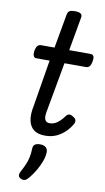

<svg xmlns="http://www.w3.org/2000/svg" viewBox="-109 -780 613 1121"><g transform="rotate(10 197.5 -219.0)"><path d="M195 16Q150 16 126 -3.5Q102 -23 95.5 -58.5Q89 -94 99 -141L145 -420H67Q55 -420 50 -429.5Q45 -439 47 -460Q51 -481 59 -490.5Q67 -500 80 -500H160L196 -701Q199 -718 209 -724Q219 -730 239 -730Q266 -730 276 -722Q286 -714 282 -697L247 -500H373Q386 -500 391.5 -491Q397 -482 393 -460Q390 -440 382 -430Q374 -420 361 -420H233L180 -126Q173 -91 180.5 -75.5Q188 -60 208 -60Q233 -60 254.5 -76Q276 -92 295 -119Q303 -129 313 -130Q323 -131 336 -122Q351 -114 353.5 -103.5Q356 -93 351 -83Q337 -57 314.5 -34.5Q292 -12 262.5 2Q233 16 195 16ZM99 288Q87 282 85 272.5Q83 263 90 249Q105 221 114.5 199Q124 177 128.5 154.5Q133 132 134 102Q135 85 146 78Q157 71 176 71Q199 71 210.5 82Q222 93 221 112Q220 137 209.5 165Q199 193 183 220.5Q167 248 147 272Q135 287 124 291Q113 295 99 288Z"/></g></svg>

Font: Playwrite ZA
Style: Regular
Weight: 400
Designer: Veronika Burian, José Scaglione
Foundry: TypeTogether
Version: Version 1.002